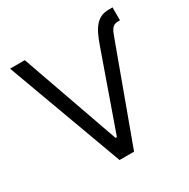

<svg xmlns="http://www.w3.org/2000/svg" viewBox="-165 -890 1029 1043"><g transform="rotate(-30 350.0 -368.5)"><path d="M510.7 -592.3Q522.7 -626.8 535.5 -653.6Q548.3 -680.4 564.3 -699Q580.3 -717.7 601 -727.5Q621.8 -737.2 649.9 -737.2H674V-656.2H662.6Q647.7 -656.2 638.1 -651.5Q628.6 -646.7 621.6 -637.3Q614.7 -627.8 609.4 -614.2Q604 -600.5 597.3 -582.4L383.5 0H292.6L25.6 -727.3H117.9L333.8 -115.1H342.3Z"/></g></svg>

Font: Fast_Sans-Dotted
Style: Regular
Weight: 400
Version: Version 3.018